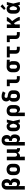

<svg xmlns="http://www.w3.org/2000/svg" viewBox="3383 -4212 1034 7840"><g transform="rotate(-90 3900.0 -292.0)"><path d="M77 205V-525Q77 -554 82 -583Q87 -612 99.5 -638Q112 -664 133 -685Q154 -706 179.5 -719.5Q205 -733 234 -738Q263 -743 292 -743Q321 -743 349.5 -738Q378 -733 403.5 -720.5Q429 -708 449.5 -687.5Q470 -667 483 -641.5Q496 -616 501.5 -588Q507 -560 507 -531Q507 -510 503.5 -488.5Q500 -467 491 -447.5Q482 -428 467.5 -411.5Q453 -395 434 -383Q458 -372 477.5 -354Q497 -336 509.5 -313Q522 -290 526.5 -264Q531 -238 531 -212Q531 -185 527.5 -159Q524 -133 515.5 -108Q507 -83 492.5 -60.5Q478 -38 457 -22Q436 -6 410 1Q384 8 358 8Q338 8 318.5 4.5Q299 1 281 -7.5Q263 -16 248 -29.5Q233 -43 223 -60V205ZM297 -112Q310 -112 323 -114.5Q336 -117 347 -124.5Q358 -132 365.5 -143Q373 -154 377.5 -166.5Q382 -179 383.5 -192Q385 -205 385 -218Q385 -237 381 -256Q377 -275 366 -290Q355 -305 337 -312.5Q319 -320 300 -320H269V-440H300Q315 -440 328.5 -448Q342 -456 349 -469.5Q356 -483 358.5 -498Q361 -513 361 -528Q361 -545 358.5 -561.5Q356 -578 347.5 -592.5Q339 -607 324 -615Q309 -623 292 -623Q275 -623 260 -614.5Q245 -606 236.5 -591Q228 -576 225.5 -559Q223 -542 223 -525V-161V-158Q223 -146 231 -136Q239 -126 250 -121Q261 -116 273 -114Q285 -112 297 -112Z M900 8Q870 8 840 3.5Q810 -1 782.5 -13.5Q755 -26 732.5 -47Q710 -68 695.5 -94Q681 -120 675 -150Q669 -180 669 -210V-320Q669 -350 675 -380Q681 -410 695.5 -436.5Q710 -463 732.5 -483.5Q755 -504 782.5 -516.5Q810 -529 840 -535Q870 -541 900 -541Q930 -541 960 -535Q990 -529 1017.5 -516.5Q1045 -504 1067.5 -483.5Q1090 -463 1104.5 -436.5Q1119 -410 1125 -380Q1131 -350 1131 -320V-210Q1131 -180 1125 -150Q1119 -120 1104.5 -94Q1090 -68 1067.5 -47Q1045 -26 1017.5 -13.5Q990 -1 960 3.5Q930 8 900 8ZM900 -112Q918 -112 936 -119Q954 -126 965.5 -140.5Q977 -155 981 -173.5Q985 -192 985 -210V-320Q985 -339 981 -357.5Q977 -376 965 -390.5Q953 -405 935 -411.5Q917 -418 899 -418Q880 -418 863 -411Q846 -404 834.5 -389.5Q823 -375 819 -356.5Q815 -338 815 -320V-210Q815 -192 819 -173.5Q823 -155 834.5 -140.5Q846 -126 864 -119Q882 -112 900 -112Z M1277 205V-530H1423V-210Q1423 -192 1426.5 -174.5Q1430 -157 1439.5 -142.5Q1449 -128 1465.5 -120Q1482 -112 1500 -112Q1518 -112 1534.5 -120Q1551 -128 1560.5 -142.5Q1570 -157 1573.5 -174.5Q1577 -192 1577 -210V-530H1723V-140Q1723 -134 1724.5 -128.5Q1726 -123 1730 -119Q1734 -115 1739.5 -113.5Q1745 -112 1751 -112H1771V8H1751Q1724 8 1698 3.5Q1672 -1 1648.5 -13.5Q1625 -26 1608 -46.5Q1591 -67 1583 -92Q1574 -70 1560.5 -51Q1547 -32 1528 -18Q1509 -4 1486 2Q1463 8 1440 8Q1433 8 1427 7.5Q1421 7 1415 6Q1420 30 1421.5 54Q1423 78 1423 102V205Z M1877 205V-525Q1877 -554 1882 -583Q1887 -612 1899.5 -638Q1912 -664 1933 -685Q1954 -706 1979.5 -719.5Q2005 -733 2034 -738Q2063 -743 2092 -743Q2121 -743 2149.5 -738Q2178 -733 2203.5 -720.5Q2229 -708 2249.5 -687.5Q2270 -667 2283 -641.5Q2296 -616 2301.5 -588Q2307 -560 2307 -531Q2307 -510 2303.5 -488.5Q2300 -467 2291 -447.5Q2282 -428 2267.5 -411.5Q2253 -395 2234 -383Q2258 -372 2277.5 -354Q2297 -336 2309.5 -313Q2322 -290 2326.5 -264Q2331 -238 2331 -212Q2331 -185 2327.5 -159Q2324 -133 2315.5 -108Q2307 -83 2292.5 -60.5Q2278 -38 2257 -22Q2236 -6 2210 1Q2184 8 2158 8Q2138 8 2118.5 4.5Q2099 1 2081 -7.5Q2063 -16 2048 -29.5Q2033 -43 2023 -60V205ZM2097 -112Q2110 -112 2123 -114.5Q2136 -117 2147 -124.5Q2158 -132 2165.5 -143Q2173 -154 2177.5 -166.5Q2182 -179 2183.5 -192Q2185 -205 2185 -218Q2185 -237 2181 -256Q2177 -275 2166 -290Q2155 -305 2137 -312.5Q2119 -320 2100 -320H2069V-440H2100Q2115 -440 2128.5 -448Q2142 -456 2149 -469.5Q2156 -483 2158.5 -498Q2161 -513 2161 -528Q2161 -545 2158.5 -561.5Q2156 -578 2147.5 -592.5Q2139 -607 2124 -615Q2109 -623 2092 -623Q2075 -623 2060 -614.5Q2045 -606 2036.5 -591Q2028 -576 2025.5 -559Q2023 -542 2023 -525V-161V-158Q2023 -146 2031 -136Q2039 -126 2050 -121Q2061 -116 2073 -114Q2085 -112 2097 -112Z M2664 8Q2636 8 2608 2.5Q2580 -3 2555.5 -17Q2531 -31 2512 -52.5Q2493 -74 2481.5 -100Q2470 -126 2465.5 -154Q2461 -182 2461 -210V-320Q2461 -348 2465.5 -376Q2470 -404 2481.5 -430Q2493 -456 2512 -477.5Q2531 -499 2555.5 -513Q2580 -527 2608 -532.5Q2636 -538 2664 -538Q2686 -538 2706.5 -532.5Q2727 -527 2744.5 -515Q2762 -503 2776.5 -487.5Q2791 -472 2803 -454Q2806 -473 2809 -492Q2812 -511 2815 -530H2937Q2921 -465 2906.5 -399Q2892 -333 2875 -268Q2892 -201 2907.5 -134Q2923 -67 2939 0H2817Q2814 -20 2810.5 -40Q2807 -60 2804 -80Q2792 -61 2778 -44.5Q2764 -28 2746 -16Q2728 -4 2707 2Q2686 8 2664 8ZM2664 -112Q2681 -112 2696 -121Q2711 -130 2721 -143Q2731 -156 2738 -171.5Q2745 -187 2750.5 -203Q2756 -219 2760.5 -235.5Q2765 -252 2769 -268Q2765 -284 2760.5 -299.5Q2756 -315 2750.5 -330.5Q2745 -346 2738 -361Q2731 -376 2720.5 -389Q2710 -402 2695.5 -410Q2681 -418 2664 -418Q2654 -418 2644 -413.5Q2634 -409 2627.5 -400.5Q2621 -392 2617 -382.5Q2613 -373 2610.5 -362.5Q2608 -352 2607.5 -341.5Q2607 -331 2607 -320V-210Q2607 -199 2607.5 -188.5Q2608 -178 2610.5 -167.5Q2613 -157 2617 -147.5Q2621 -138 2627.5 -129.5Q2634 -121 2644 -116.5Q2654 -112 2664 -112Z M3077 205V-320Q3077 -350 3082.5 -379Q3088 -408 3101.5 -434.5Q3115 -461 3137 -482Q3159 -503 3185.5 -515.5Q3212 -528 3241.5 -533Q3271 -538 3301 -538Q3331 -538 3361 -533Q3391 -528 3418 -515.5Q3445 -503 3468 -482.5Q3491 -462 3505 -436Q3519 -410 3525 -380Q3531 -350 3531 -320V-210Q3531 -184 3528 -158Q3525 -132 3516.5 -107.5Q3508 -83 3494 -60.5Q3480 -38 3459 -22Q3438 -6 3412.5 1Q3387 8 3361 8Q3340 8 3318.5 3Q3297 -2 3278.5 -13.5Q3260 -25 3246 -42.5Q3232 -60 3223 -79V205ZM3301 -112Q3319 -112 3336.5 -119Q3354 -126 3365.5 -140.5Q3377 -155 3381 -173.5Q3385 -192 3385 -210V-320Q3385 -338 3381 -356.5Q3377 -375 3365.5 -389.5Q3354 -404 3337 -411Q3320 -418 3301 -418Q3283 -418 3266.5 -410.5Q3250 -403 3240 -388Q3230 -373 3226.5 -355.5Q3223 -338 3223 -320V-210Q3223 -192 3226.5 -174.5Q3230 -157 3240 -142Q3250 -127 3266.5 -119.5Q3283 -112 3301 -112Z M3900 8Q3870 8 3840 3.5Q3810 -1 3782.5 -13.5Q3755 -26 3732.5 -47Q3710 -68 3695.5 -94Q3681 -120 3675 -150Q3669 -180 3669 -210V-284Q3669 -304 3672.5 -324Q3676 -344 3685 -362Q3694 -380 3707.5 -395Q3721 -410 3737 -422Q3722 -434 3711 -449.5Q3700 -465 3692.5 -482.5Q3685 -500 3681.5 -519Q3678 -538 3678 -557Q3678 -583 3684.5 -608.5Q3691 -634 3704.5 -656.5Q3718 -679 3738 -696.5Q3758 -714 3782.5 -724.5Q3807 -735 3833 -739Q3859 -743 3885 -743Q3938 -743 3990 -730Q4042 -717 4090 -694L4028 -585Q3997 -601 3963.5 -612Q3930 -623 3895 -623Q3882 -623 3868 -620Q3854 -617 3844 -608Q3834 -599 3828.5 -585.5Q3823 -572 3823 -558Q3823 -542 3831.5 -526.5Q3840 -511 3855 -504Q3870 -497 3886.5 -495.5Q3903 -494 3919.5 -491Q3936 -488 3952.5 -484.5Q3969 -481 3985 -476.5Q4001 -472 4016.5 -466Q4032 -460 4046.5 -452Q4061 -444 4074 -433.5Q4087 -423 4097.5 -410Q4108 -397 4115 -381.5Q4122 -366 4125.5 -350Q4129 -334 4130 -317Q4131 -300 4131 -284V-210Q4131 -180 4125 -150Q4119 -120 4104.5 -94Q4090 -68 4067.5 -47Q4045 -26 4017.5 -13.5Q3990 -1 3960 3.5Q3930 8 3900 8ZM3900 -112Q3918 -112 3936 -119Q3954 -126 3965.5 -140.5Q3977 -155 3981 -173.5Q3985 -192 3985 -210V-284Q3985 -300 3981.5 -316.5Q3978 -333 3967 -345Q3956 -357 3940.5 -363Q3925 -369 3909 -372.5Q3893 -376 3876.5 -378Q3860 -380 3844 -382Q3835 -372 3829.5 -360Q3824 -348 3820.5 -335.5Q3817 -323 3816 -310Q3815 -297 3815 -284V-210Q3815 -192 3819 -173.5Q3823 -155 3834.5 -140.5Q3846 -126 3864 -119Q3882 -112 3900 -112Z M4627 0Q4603 0 4578.5 -3Q4554 -6 4531 -14.5Q4508 -23 4487.5 -37Q4467 -51 4453 -71.5Q4439 -92 4433 -116Q4427 -140 4427 -165V-410H4299V-530H4573V-165Q4573 -155 4577 -145.5Q4581 -136 4589 -130Q4597 -124 4607 -122Q4617 -120 4627 -120H4711V0Z M5099 8Q5069 8 5039 3Q5009 -2 4982 -14.5Q4955 -27 4932 -47.5Q4909 -68 4895 -94Q4881 -120 4875 -150Q4869 -180 4869 -210V-320Q4869 -349 4874 -377.5Q4879 -406 4892.5 -431.5Q4906 -457 4926.5 -477.5Q4947 -498 4972.5 -511Q4998 -524 5026.5 -531Q5055 -538 5083 -538Q5088 -538 5092 -538Q5096 -538 5100 -538L5381 -530V-410L5278 -413Q5288 -405 5297 -394.5Q5306 -384 5312 -372Q5318 -360 5320.5 -346.5Q5323 -333 5323 -320V-210Q5323 -180 5317.5 -151Q5312 -122 5298.5 -95.5Q5285 -69 5263 -48Q5241 -27 5214.5 -14.5Q5188 -2 5158.5 3Q5129 8 5099 8ZM5099 -112Q5117 -112 5133.5 -119.5Q5150 -127 5160 -142Q5170 -157 5173.5 -174.5Q5177 -192 5177 -210V-320Q5177 -337 5174 -354Q5171 -371 5162 -385.5Q5153 -400 5138 -408.5Q5123 -417 5106 -418H5100Q5099 -418 5097.5 -418Q5096 -418 5095 -418Q5077 -418 5060.5 -410Q5044 -402 5033.5 -387.5Q5023 -373 5019 -355.5Q5015 -338 5015 -320V-210Q5015 -192 5019 -173.5Q5023 -155 5034.5 -140.5Q5046 -126 5063 -119Q5080 -112 5099 -112Z M5827 0Q5803 0 5778.5 -3Q5754 -6 5731 -14.5Q5708 -23 5687.5 -37Q5667 -51 5653 -71.5Q5639 -92 5633 -116Q5627 -140 5627 -165V-410H5477V-530H5923V-410H5773V-165Q5773 -155 5777 -145.5Q5781 -136 5789 -130Q5797 -124 5807 -122Q5817 -120 5827 -120H5911V0Z M6427 0Q6403 0 6378.5 -3Q6354 -6 6331 -14.5Q6308 -23 6287.5 -37Q6267 -51 6253 -71.5Q6239 -92 6233 -116Q6227 -140 6227 -165V-410H6099V-530H6373V-165Q6373 -155 6377 -145.5Q6381 -136 6389 -130Q6397 -124 6407 -122Q6417 -120 6427 -120H6511V0Z M6677 0V-530H6823V-339Q6833 -350 6843 -360.5Q6853 -371 6862.5 -382Q6872 -393 6881.5 -404.5Q6891 -416 6900 -427.5Q6909 -439 6917.5 -451Q6926 -463 6933.5 -475.5Q6941 -488 6947.5 -501.5Q6954 -515 6954 -530H7123Q7123 -513 7115 -497Q7107 -481 7097.5 -466.5Q7088 -452 7077 -438.5Q7066 -425 7055 -411.5Q7044 -398 7032 -385.5Q7020 -373 7007.5 -360.5Q6995 -348 6982.5 -336Q6970 -324 6958 -313Q6971 -295 6984.5 -276.5Q6998 -258 7011.5 -240Q7025 -222 7037.5 -203Q7050 -184 7062 -165Q7074 -146 7085 -126.5Q7096 -107 7106 -86.5Q7116 -66 7123.5 -44.5Q7131 -23 7131 0H6985Q6985 -22 6977.5 -43.5Q6970 -65 6961 -85Q6952 -105 6941.5 -124.5Q6931 -144 6919.5 -163Q6908 -182 6896 -200.5Q6884 -219 6872 -238Q6860 -228 6847.5 -218Q6835 -208 6823 -199V0Z M7464 8Q7436 8 7408 2.5Q7380 -3 7355.5 -17Q7331 -31 7312 -52.5Q7293 -74 7281.5 -100Q7270 -126 7265.5 -154Q7261 -182 7261 -210V-320Q7261 -348 7265.5 -376Q7270 -404 7281.5 -430Q7293 -456 7312 -477.5Q7331 -499 7355.5 -513Q7380 -527 7408 -532.5Q7436 -538 7464 -538Q7486 -538 7506.5 -532.5Q7527 -527 7544.5 -515Q7562 -503 7576.5 -487.5Q7591 -472 7603 -454Q7606 -473 7609 -492Q7612 -511 7615 -530H7737Q7721 -465 7706.5 -399Q7692 -333 7675 -268Q7692 -201 7707.5 -134Q7723 -67 7739 0H7617Q7614 -20 7610.5 -40Q7607 -60 7604 -80Q7592 -61 7578 -44.5Q7564 -28 7546 -16Q7528 -4 7507 2Q7486 8 7464 8ZM7464 -112Q7481 -112 7496 -121Q7511 -130 7521 -143Q7531 -156 7538 -171.5Q7545 -187 7550.5 -203Q7556 -219 7560.5 -235.5Q7565 -252 7569 -268Q7565 -284 7560.5 -299.5Q7556 -315 7550.5 -330.5Q7545 -346 7538 -361Q7531 -376 7520.5 -389Q7510 -402 7495.5 -410Q7481 -418 7464 -418Q7454 -418 7444 -413.5Q7434 -409 7427.5 -400.5Q7421 -392 7417 -382.5Q7413 -373 7410.5 -362.5Q7408 -352 7407.5 -341.5Q7407 -331 7407 -320V-210Q7407 -199 7407.5 -188.5Q7408 -178 7410.5 -167.5Q7413 -157 7417 -147.5Q7421 -138 7427.5 -129.5Q7434 -121 7444 -116.5Q7454 -112 7464 -112ZM7480 -580 7414 -640 7557 -789 7643 -711Z"/></g></svg>

Font: Iosevka Curly Heavy Extended
Style: Regular
Weight: 900
Width: 7
Monospace: yes
Designer: Belleve Invis
Foundry: Belleve Invis
Version: Version 11.1.0; ttfautohint (v1.8.3)